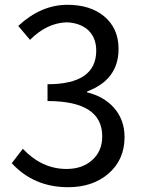

<svg xmlns="http://www.w3.org/2000/svg" viewBox="-20 -767 595 800"><path d="M29 -87 75 -147Q155 -63 257 -63Q323 -63 364 -100Q406 -137 406 -199Q406 -346 178 -346V-416Q381 -416 381 -556Q381 -609 348 -641Q314 -672 257 -674Q175 -671 105 -601L56 -659Q151 -747 261 -747Q356 -747 414 -699Q474 -649 474 -563Q474 -435 343 -386V-382Q411 -366 454 -319Q499 -268 499 -196Q499 -100 430 -42Q365 13 264 13Q121 13 29 -87Z"/></svg>

Font: Source Han Sans K Regular
Style: Regular
Weight: 400
Designer: Ryoko NISHIZUKA  (kana & ideographs); Paul D. Hunt (Latin, Greek & Cyrillic); Wenlong ZHANG  (bopomofo); Sandoll Communi
Foundry: Adobe Systems Incorporated
Version: Version 1.00 July 18, 2014, initial release